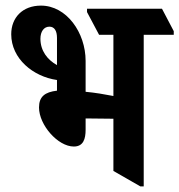

<svg xmlns="http://www.w3.org/2000/svg" viewBox="-20 -656 639 684"><path d="M243 -134C277 -134 285 -161 285 -194V-234C288 -234 290 -234 292 -234C324 -234 356 -233 384 -233V-47L480 8H492V-532H599V-545L557 -625H290V-613L333 -532H384V-314C353 -320 318 -326 285 -329V-439C285 -540 217 -636 126 -636C60 -636 20 -593 20 -534C20 -447 98 -383 183 -371V-333C140 -328 119 -312 119 -273C119 -211 186 -134 243 -134ZM124 -518C124 -543 136 -561 156 -561C174 -561 183 -546 183 -521V-424C149 -443 124 -475 124 -518Z"/></svg>

Font: Noto Serif Devanagari ExtraCondensed
Style: Bold
Weight: 700
Width: 2
Designer: Universal Thirst, Indian Type Foundry and the Monotype Design Team
Foundry: Monotype Imaging Inc.
Version: Version 2.004